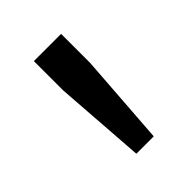

<svg xmlns="http://www.w3.org/2000/svg" viewBox="-95 -761 359 359"><g transform="rotate(-45 85.0 -581.0)"><path d="M62 -452 49 -633V-710H121V-633L108 -452Z"/></g></svg>

Font: Geist Light
Style: Regular
Weight: 400
Designer: Basement.studio, Andrés Briganti, Mateo Zaragoza
Foundry: Basement.studio, Vercel, Andrés Briganti, Guido Ferreyra, Mateo Zaragoza
Version: Version 1.401